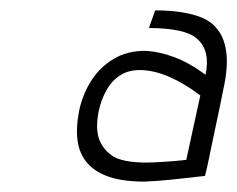

<svg xmlns="http://www.w3.org/2000/svg" viewBox="-20 -729 457 370"><path d="M375 -390Q378 -401 381.5 -418Q385 -435 389 -454Q393 -473 397 -492Q401 -511 404.5 -527.5Q408 -544 410 -555Q420 -599 416 -629Q412 -659 396 -676Q386 -688 369 -695Q352 -702 329.5 -705.5Q307 -709 279 -709L267 -675Q300 -675 324 -670Q348 -665 360 -654Q373 -643 377 -625Q381 -607 376 -585Q345 -608 315.5 -619Q286 -630 259 -631Q225 -631 199 -615.5Q173 -600 156.5 -574.5Q140 -549 133 -518Q126 -484 129.5 -458Q133 -432 148.5 -414.5Q164 -397 191 -388Q218 -379 259 -379Q283 -380 312 -383Q341 -386 375 -390ZM366 -545 339 -421Q332 -420 314 -418.5Q296 -417 274 -416Q252 -415 232 -417.5Q212 -420 199 -427Q185 -436 177 -448.5Q169 -461 167.5 -477Q166 -493 170 -514Q175 -537 185 -555Q195 -573 211 -583.5Q227 -594 249 -594Q276 -594 306 -581Q336 -568 366 -545Z"/></svg>

Font: Advent Pro Light
Style: Italic
Weight: 300
Italic angle: -12°
Version: Version 3.000